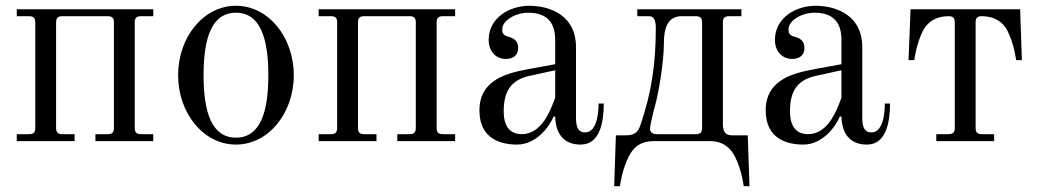

<svg xmlns="http://www.w3.org/2000/svg" viewBox="-20 -488 3594 664"><path d="M38 0H238V-24H196C180 -24 174 -30 174 -46V-410C174 -426 180 -432 196 -432H352C368 -432 374 -426 374 -410V-46C374 -30 368 -24 352 -24H310V0H510V-24H468C452 -24 446 -30 446 -46V-410C446 -426 452 -432 468 -432H510V-456H38V-432H80C96 -432 102 -426 102 -410V-46C102 -30 96 -24 80 -24H38Z M684 -228C684 -356 712 -444 796 -444C880 -444 908 -356 908 -228C908 -100 880 -12 796 -12C712 -12 684 -100 684 -228ZM596 -228C596 -96 684 12 796 12C908 12 996 -96 996 -228C996 -360 908 -468 796 -468C684 -468 596 -360 596 -228Z M1082 0H1282V-24H1240C1224 -24 1218 -30 1218 -46V-410C1218 -426 1224 -432 1240 -432H1396C1412 -432 1418 -426 1418 -410V-46C1418 -30 1412 -24 1396 -24H1354V0H1554V-24H1512C1496 -24 1490 -30 1490 -46V-410C1490 -426 1496 -432 1512 -432H1554V-456H1082V-432H1124C1140 -432 1146 -426 1146 -410V-46C1146 -30 1140 -24 1124 -24H1082Z M1722 -103C1722 -174 1748 -212 1813 -226L1900 -245V-150C1882 -101 1852 -24 1784 -24C1761 -24 1722 -33 1722 -103ZM1638 -106C1638 -8 1712 12 1768 12C1835 12 1880 -50 1895 -86L1900 -84C1902 -26 1929 12 1988 12C2055 12 2068 -66 2068 -130H2050C2050 -81 2039 -30 2003 -30C1981 -30 1972 -47 1972 -80V-326C1972 -432 1886 -468 1810 -468C1744 -468 1670 -428 1670 -350C1670 -304 1702 -284 1728 -284C1750 -284 1772 -293 1772 -323C1772 -346 1758 -356 1735 -362C1729 -363 1722 -368 1720 -372C1717 -377 1717 -381 1717 -387C1717 -417 1762 -444 1807 -444C1860 -444 1900 -421 1900 -351V-266L1808 -249C1740 -236 1638 -216 1638 -106Z M2104 156H2124C2124 156 2130 102 2154 54C2169 25 2190 0 2243 0H2435C2482 0 2507 25 2522 54C2546 102 2552 156 2552 156H2572L2566 -20H2512C2489 -20 2481 -32 2480 -56V-410C2480 -426 2486 -432 2502 -432H2544V-456H2184V-432H2226C2244 -432 2248 -411 2248 -392C2248 -266 2233 -167 2195 -56C2187 -33 2177 -20 2144 -20H2110ZM2228 -42C2228 -56 2241 -107 2246 -125C2257 -165 2276 -271 2276 -340C2276 -386 2287 -432 2337 -432H2386C2402 -432 2408 -426 2408 -410V-46C2408 -30 2402 -24 2386 -24H2250C2240 -24 2228 -29 2228 -42Z M2712 -103C2712 -174 2738 -212 2803 -226L2890 -245V-150C2872 -101 2842 -24 2774 -24C2751 -24 2712 -33 2712 -103ZM2628 -106C2628 -8 2702 12 2758 12C2825 12 2870 -50 2885 -86L2890 -84C2892 -26 2919 12 2978 12C3045 12 3058 -66 3058 -130H3040C3040 -81 3029 -30 2993 -30C2971 -30 2962 -47 2962 -80V-326C2962 -432 2876 -468 2800 -468C2734 -468 2660 -428 2660 -350C2660 -304 2692 -284 2718 -284C2740 -284 2762 -293 2762 -323C2762 -346 2748 -356 2725 -362C2719 -363 2712 -368 2710 -372C2707 -377 2707 -381 2707 -387C2707 -417 2752 -444 2797 -444C2850 -444 2890 -421 2890 -351V-266L2798 -249C2730 -236 2628 -216 2628 -106Z M3122 -280H3142C3142 -280 3148 -334 3172 -382C3187 -411 3216 -432 3260 -432C3276 -432 3282 -426 3282 -410V-46C3282 -30 3276 -24 3260 -24H3218V0H3418V-24H3376C3360 -24 3354 -30 3354 -46V-410C3354 -426 3360 -432 3376 -432C3420 -432 3449 -411 3464 -382C3488 -334 3494 -280 3494 -280H3514L3508 -456H3129Z"/></svg>

Font: Old Standard
Style: Regular
Weight: 400
Designer: Alexey Kryukov <alexios@thessalonica.org.ru>
Version: Version 2.0